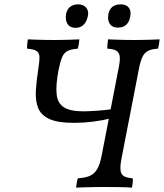

<svg xmlns="http://www.w3.org/2000/svg" viewBox="-20 -860 754 883"><path d="M330 3Q332 -11 333.5 -21.5Q335 -32 338 -40Q370 -42 391.5 -50.5Q413 -59 426.5 -81.5Q440 -104 448 -147L526 -549Q533 -583 530.5 -601Q528 -619 514.5 -627Q501 -635 474 -636Q473 -644 474 -655Q475 -666 477 -679Q496 -678 515.5 -677.5Q535 -677 555.5 -676.5Q576 -676 597 -676Q618 -676 637.5 -676.5Q657 -677 676 -677.5Q695 -678 714 -679Q713 -666 711 -655Q709 -644 706 -636Q680 -635 663 -627Q646 -619 636.5 -601Q627 -583 620 -549L538 -127Q532 -94 534.5 -75.5Q537 -57 550.5 -49.5Q564 -42 590 -40Q592 -32 590.5 -21.5Q589 -11 587 3Q568 1 527.5 0.5Q487 0 452 0Q429 0 406.5 0.5Q384 1 364.5 1.5Q345 2 330 3ZM320 -295Q245 -295 206.5 -313Q168 -331 155 -364.5Q142 -398 145 -444.5Q148 -491 157 -549Q162 -580 161.5 -598Q161 -616 148.5 -625Q136 -634 105 -636Q104 -644 105 -655Q106 -666 108 -679Q127 -678 146.5 -677.5Q166 -677 186.5 -676.5Q207 -676 228 -676Q249 -676 268.5 -676.5Q288 -677 307 -677.5Q326 -678 345 -679Q344 -666 342 -655Q340 -644 337 -636Q308 -634 291.5 -626Q275 -618 266 -597.5Q257 -577 249 -537Q236 -468 240.5 -426.5Q245 -385 274 -366.5Q303 -348 362 -348Q384 -348 422.5 -350.5Q461 -353 495 -358L487 -315Q451 -306 407 -300.5Q363 -295 320 -295ZM327 -732Q302 -732 290.5 -750Q279 -768 284 -796Q288 -817 302.5 -828.5Q317 -840 339 -840Q365 -840 377.5 -823.5Q390 -807 383 -781Q370 -732 327 -732ZM522 -733Q497 -733 485.5 -749.5Q474 -766 478 -793Q486 -840 536 -840Q560 -840 572 -825Q584 -810 579 -784Q570 -733 522 -733Z"/></svg>

Font: Vollkorn
Style: Italic
Weight: 400
Italic angle: -11°
Designer: Friedrich Althausen
Foundry: Friedrich Althausen
Version: Version 5.001